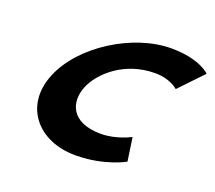

<svg xmlns="http://www.w3.org/2000/svg" viewBox="-139 -1028 1376 1231"><g transform="rotate(20 549.5 -412.5)"><path d="M592.4 -170C384.5 -170 346.5 -302 391.4 -413C435.8 -523 580.4 -655 788.3 -655C893.9 -655 945.9 -604 945.9 -604L1098.6 -764C1098.6 -764 1028.1 -840 831.2 -840C573.8 -840 261.9 -648 166.2 -411C70.8 -175 229.4 15 485.7 15C682.6 15 814.5 -61 814.5 -61L791.2 -221C791.2 -221 698 -170 592.4 -170Z"/></g></svg>

Font: Hussar
Style: BdWideOblFour
Weight: 700
Foundry: Cannot Into Space Fonts
Version: Version 2.00